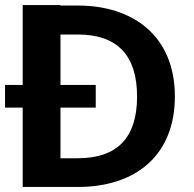

<svg xmlns="http://www.w3.org/2000/svg" viewBox="-20 -742 768 762"><path d="M289 -605C445 -605 524 -523 524 -359C524 -195 445 -114 289 -114H220V-315H360V-405H220V-605ZM289 0C518 0 674 -125 674 -359C674 -599 509 -720 289 -720H220V-722H70V-405H0V-315H70V0Z"/></svg>

Font: Perun
Style: Bold
Weight: 700
Foundry: Copyright (c) Stefan Peev, Context Ltd, 2016
Version: Version 1.089